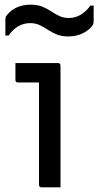

<svg xmlns="http://www.w3.org/2000/svg" viewBox="-20 -802 421 822"><path d="M147 -11V-449H57Q46 -449 46 -460V-532H228Q239 -532 239 -521V0H158Q147 0 147 -11ZM275 -725Q302 -725 325.5 -739Q349 -753 367 -778H381V-712Q381 -705 380 -701Q379 -697 373 -689Q357 -670 331.5 -658Q306 -646 273 -646Q244 -646 223 -654.5Q202 -663 185 -674.5Q168 -686 150 -694.5Q132 -703 109 -703Q54 -703 17 -650H3V-716Q3 -723 4 -727.5Q5 -732 11 -739Q27 -759 52.5 -770.5Q78 -782 111 -782Q140 -782 161 -773.5Q182 -765 199 -753.5Q216 -742 234 -733.5Q252 -725 275 -725Z"/></svg>

Font: Recursive Sn Lnr St
Style: Regular
Weight: 400
Version: Version 1.079;hotconv 1.0.112;makeotfexe 2.5.65598; ttfautoh